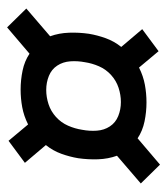

<svg xmlns="http://www.w3.org/2000/svg" viewBox="15 -610 470 540"><g transform="rotate(-90 250.0 -340.0)"><path d="M57 -125 4 -179 82 -246Q73 -271 72 -299Q71 -327 75 -355Q79 -379 87.5 -402.5Q96 -426 112 -446L62 -505L124 -551L170 -496Q194 -508 218.5 -512.5Q243 -517 268 -517Q295 -517 321.5 -511.5Q348 -506 369 -492L443 -555L496 -501L418 -434Q427 -409 428 -381Q429 -353 425 -325Q421 -301 412.5 -277.5Q404 -254 388 -234L438 -175L376 -129L330 -184Q306 -172 281.5 -167.5Q257 -163 232 -163Q205 -163 178.5 -168.5Q152 -174 131 -188ZM233 -235Q253 -235 273 -241.5Q293 -248 309 -262.5Q325 -277 333.5 -296.5Q342 -316 345 -336Q349 -357 347.5 -377.5Q346 -398 335.5 -414Q325 -430 306.5 -437.5Q288 -445 267 -445Q247 -445 227 -438.5Q207 -432 191 -417.5Q175 -403 166.5 -383.5Q158 -364 155 -344Q151 -323 152.5 -302.5Q154 -282 164.5 -266Q175 -250 193.5 -242.5Q212 -235 233 -235Z"/></g></svg>

Font: Iosevka SS18 Medium
Style: Italic
Weight: 500
Italic angle: -9°
Monospace: yes
Designer: Belleve Invis
Foundry: Belleve Invis
Version: Version 25.1.1; ttfautohint (v1.8.4)